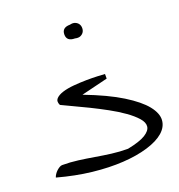

<svg xmlns="http://www.w3.org/2000/svg" viewBox="-134 -875 900 967"><g transform="rotate(-20 316.0 -392.0)"><path d="M303.3 -725.2Q303.3 -688.8 346.8 -688.8Q364.6 -684.6 376 -689.6Q387.3 -694.7 393.3 -704Q399.2 -713.3 399.2 -725.6Q399.2 -737.9 393.3 -747.2Q387.3 -756.5 375.5 -761.6Q363.6 -766.7 346.8 -762.4Q303.3 -762.4 303.3 -725.2ZM161 -400.1Q182.8 -389.1 219.8 -372.2Q256.9 -355.3 298.9 -334.5Q340.9 -313.8 384.4 -290.1Q427.8 -266.4 462.4 -241.8Q497 -217.3 518.3 -193.2Q539.5 -169 537 -147.4Q534.6 -125.9 504.9 -107.2Q475.3 -88.6 408.1 -75.1Q363.6 -75.1 321.1 -80.6Q278.6 -86.1 236.6 -93.3Q194.6 -100.5 152.6 -106Q110.6 -111.5 68.1 -111.5Q61.2 -111.5 53.3 -106.8Q45.4 -102.2 38 -95.4Q30.6 -88.6 24.7 -79.7Q18.7 -70.8 16.8 -63.2Q111.6 -37 200.1 -27.2Q288.5 -17.5 363.1 -22.2Q437.7 -26.8 495 -44.2Q552.3 -61.5 584 -89Q615.6 -116.6 618.1 -152.5Q620.5 -188.5 587.4 -230Q554.3 -271.5 480.7 -317.2Q407.1 -362.9 285.5 -409.4L427.8 -444.1V-468.7Q417 -469.5 389.8 -470.8Q362.6 -472.1 329 -471.7Q295.4 -471.2 260.8 -468.3Q226.2 -465.3 200.6 -457.3Q174.9 -449.2 162.5 -435.7Q150.2 -422.1 161 -400.1Z"/></g></svg>

Font: Architects Daughter-petzku
Style: Regular
Weight: 400
Designer: Kimberly Geswein
Foundry: Kimberly Geswein
Version: Version 1.000 2010 initial release